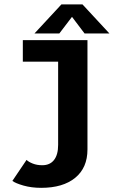

<svg xmlns="http://www.w3.org/2000/svg" viewBox="-20 -688 610 900"><path d="M493 -531H376.5L317.5 -609L258 -531H141.5L268 -667.5H366.5ZM390 -500V12.5Q390 98.5 332.5 145.5Q275 192.5 173 192.5Q127.5 192.5 90 181.8Q52.5 171 38 160L104.5 61.5Q114 71 133.8 78.8Q153.5 86.5 178 86.5Q214 86.5 233.2 62Q252.5 37.5 252.5 -9V-399H87V-500Z"/></svg>

Font: League Mono Narrow SemiBold
Style: Regular
Weight: 600
Width: 3
Designer: Tyler Finck
Foundry: The League of Moveable Type / Tyler Finck
Version: Version 2.210